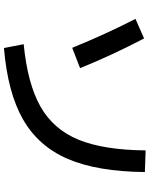

<svg xmlns="http://www.w3.org/2000/svg" viewBox="88 -846 762 978"><g transform="rotate(90 469.0 -357.0)"><path d="M746.1 -717.8 856.4 -713.9Q854 -472.2 789.8 -322Q725.6 -171.9 588.6 -93.5Q451.7 -15.1 224.6 3.9L205.1 -96.7Q406.2 -116.2 522.7 -182.1Q639.2 -248 691.7 -376.2Q744.1 -504.4 746.1 -717.8ZM76.2 -666 175.8 -710Q261.7 -545.9 327.1 -383.8L223.6 -343.8Q152.8 -517.1 76.2 -666Z"/></g></svg>

Font: Pretendard SemiBold
Style: Regular
Weight: 600
Designer: Base glyphs from Inter by Rasmus Andersson; Hangeul glyphs from Noto Sans CJK(Source Han Sans) by Jang Soo-young and Kan
Foundry: Kil Hyung-jin
Version: Version 1.309